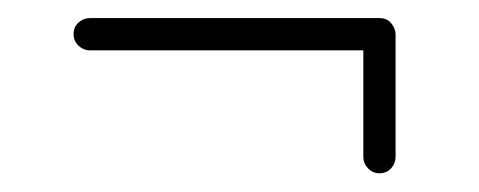

<svg xmlns="http://www.w3.org/2000/svg" viewBox="-20 -360 521 209"><path d="M60.1 -322.8Q60.1 -330.6 65.4 -335.4Q70.8 -340.3 78.1 -340.3H393.1Q401.4 -340.3 406 -334.5Q410.6 -328.6 410.6 -322.8V-189.5Q410.6 -182.1 405.8 -176.8Q400.9 -171.4 393.1 -171.4Q385.7 -171.4 380.6 -176.8Q375.5 -182.1 375.5 -189.5V-305.2H78.1Q70.8 -305.2 65.4 -310.3Q60.1 -315.4 60.1 -322.8Z"/></svg>

Font: Mikhak ExtraLight
Style: Regular
Weight: 200
Designer: Amin Abedi
Version: Version 3.3